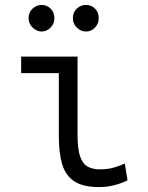

<svg xmlns="http://www.w3.org/2000/svg" viewBox="-20 -748 600 780"><path d="M382 12Q318 12 282.5 -11Q247 -34 233 -79.5Q219 -125 219 -195V-451H66V-518H295V-200Q295 -143 305.5 -112.5Q316 -82 336.5 -71Q357 -60 385 -60Q421 -60 448.5 -69Q476 -78 487 -84L498 -16Q496 -14 479.5 -7Q463 0 437.5 6Q412 12 382 12ZM329 -620Q308 -620 292 -636Q276 -652 276 -674Q276 -698 292 -713Q308 -728 329 -728Q351 -728 366 -713Q381 -698 381 -674Q381 -652 366 -636Q351 -620 329 -620ZM149 -620Q129 -620 112.5 -636Q96 -652 96 -674Q96 -698 112.5 -713Q129 -728 149 -728Q170 -728 185.5 -713Q201 -698 201 -674Q201 -652 185.5 -636Q170 -620 149 -620Z"/></svg>

Font: Ubuntu Sans Mono
Style: Regular
Weight: 400
Monospace: yes
Designer: Dalton Maag Ltd
Foundry: Dalton Maag Ltd
Version: Version 1.006